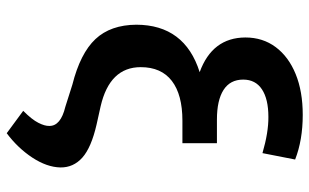

<svg xmlns="http://www.w3.org/2000/svg" viewBox="-204 -574 970 603"><g transform="rotate(90 281.5 -272.0)"><path d="M480.5 -713.4 460.4 -610.8Q395 -629.9 346.7 -629.4Q290.5 -629.4 260 -609.1Q229.5 -588.9 229.5 -550.3Q229.5 -509.3 262 -488.5Q294.4 -467.8 355 -467.8H429.2V-359.4H358.4Q276.9 -359.4 233.6 -326.2Q190.4 -293 190.4 -228.5Q190.4 -130.9 313.5 -102.5L370.6 -89.8Q442.9 -73.2 474.4 -45.2Q505.9 -17.1 505.4 23.9Q504.4 66.4 474.4 112.1Q444.3 157.7 397.9 192.4L327.6 140.6Q355 113.3 365.2 93Q375.5 72.8 375 58.6Q375.5 22.9 314.9 8.3L245.6 -13.7Q147 -38.6 102.3 -86.2Q57.6 -133.8 57.1 -214.8Q57.6 -366.7 206.1 -413.6Q97.7 -453.1 97.2 -557.1Q97.2 -611.8 127.4 -652.3Q157.7 -692.9 212.2 -715.1Q266.6 -737.3 340.3 -737.3Q419.4 -737.3 480.5 -713.4Z"/></g></svg>

Font: Inter Semi Bold
Style: Regular
Weight: 600
Designer: Rasmus Andersson
Foundry: rsms
Version: Version 4.000;git-e0f93cc